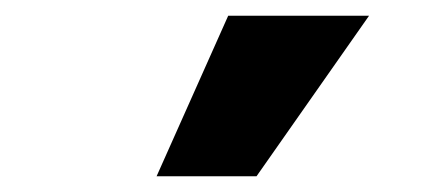

<svg xmlns="http://www.w3.org/2000/svg" viewBox="-20 -786 540 244"><path d="M179 -562 270 -766H449L306 -562Z"/></svg>

Font: Nunito Sans 7pt SemiCondensed Black
Style: Regular
Weight: 900
Width: 4
Designer: Vernon Adams
Foundry: Vernon Adams
Version: Version 3.101;gftools[0.9.27]